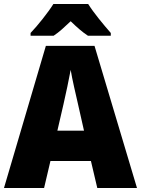

<svg xmlns="http://www.w3.org/2000/svg" viewBox="-20 -947 710 967"><path d="M424 -927H249C223 -885 168 -816 134 -781V-767H250C279 -786 303 -809 336 -840C368 -809 394 -786 423 -767H538V-781C502 -822 452 -882 424 -927ZM470 0H670L456 -716H211L0 0H202L234 -136H438ZM373 -422 403 -289H269L300 -423C311 -472 328 -550 336 -595C343 -550 363 -466 373 -422Z"/></svg>

Font: Noto Sans Khmer SemiCondensed Black
Style: Regular
Weight: 900
Width: 4
Designer: Danh Hong and the Monotype Design Team
Foundry: Monotype Imaging Inc.
Version: Version 2.004